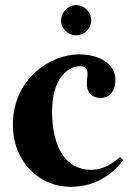

<svg xmlns="http://www.w3.org/2000/svg" viewBox="-20 -718 503 745"><path d="M371 -338C409 -338 428 -370 428 -408C428 -459 382 -507 285 -507C176 -507 30 -412 30 -235C30 -83 139 7 253 7C366 7 428 -57 458 -97L446 -109C415 -82 380 -59 334 -59C233 -59 182 -150 182 -287C182 -411 243 -461 289 -461C332 -461 317 -427 317 -392C317 -365 331 -338 371 -338ZM217 -639C217 -607 244 -581 275 -581C308 -581 334 -607 334 -639C334 -671 308 -698 275 -698C244 -698 217 -671 217 -639Z"/></svg>

Font: Berkshire Swash
Style: Regular
Weight: 700
Designer: Astigmatic (AOETI)
Foundry: Astigmatic (AOETI)
Version: Version 1.000